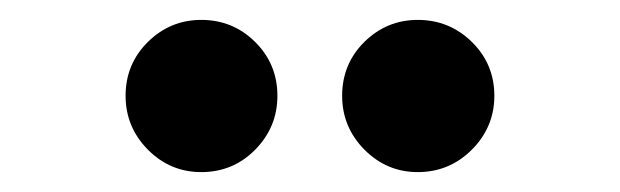

<svg xmlns="http://www.w3.org/2000/svg" viewBox="-20 -775 626 194"><path d="M402.1 -601.1Q370.8 -601.1 348.2 -623.8Q325.7 -646.6 325.7 -678.2Q325.7 -710.4 348.2 -732.7Q370.8 -754.9 402.1 -754.9Q434.1 -754.9 456.8 -732.6Q479.5 -710.3 479.5 -678.2Q479.5 -646.6 456.8 -623.8Q434.1 -601.1 402.1 -601.1ZM183.4 -601.1Q151.9 -601.1 129.4 -623.8Q106.9 -646.6 106.9 -678.2Q106.9 -710.4 129.5 -732.7Q152 -754.9 183.4 -754.9Q215.3 -754.9 237.8 -732.6Q260.3 -710.3 260.3 -678.2Q260.3 -646.6 237.9 -623.8Q215.5 -601.1 183.4 -601.1Z"/></svg>

Font: Cascadia Mono
Style: Regular
Weight: 400
Monospace: yes
Designer: Aaron Bell
Foundry: Saja Typeworks
Version: Version 2102.003